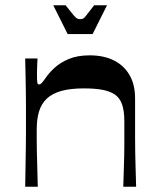

<svg xmlns="http://www.w3.org/2000/svg" viewBox="-20 -712 601 732"><path d="M76 0Q77 -49 77.5 -86Q78 -123 78.5 -152.5Q79 -182 79 -207.5Q79 -233 79 -259Q79 -285 79 -310.5Q79 -336 78.5 -363.5Q78 -391 77.5 -422Q77 -453 76 -489H123Q122 -471 121.5 -456Q121 -441 121 -430Q121 -407 122 -398.5Q123 -390 129 -390Q134 -390 139.5 -396Q145 -402 157 -419Q167 -434 188 -453.5Q209 -473 242 -487Q275 -501 322 -501Q375 -501 413.5 -482Q452 -463 473.5 -426.5Q495 -390 495 -337Q495 -292 495 -256Q495 -220 495 -189.5Q495 -159 495.5 -130.5Q496 -102 497 -70.5Q498 -39 499 0H450Q451 -37 452 -65.5Q453 -94 453.5 -117Q454 -140 454 -160.5Q454 -181 454 -202.5Q454 -224 454 -250Q454 -290 445 -315Q436 -340 416.5 -352.5Q397 -365 368.5 -370Q340 -375 300 -375Q249 -375 214.5 -365.5Q180 -356 159 -336.5Q138 -317 129 -287.5Q120 -258 120 -219Q120 -198 120 -178.5Q120 -159 120.5 -135Q121 -111 122 -79Q123 -47 124 0ZM238 -582 183 -692H230Q251 -665 260.5 -654Q270 -643 275 -641Q280 -639 285 -639Q292 -639 296.5 -641Q301 -643 309.5 -654Q318 -665 339 -692H388L333 -582Z"/></svg>

Font: Ojuju SemiBold
Style: Regular
Weight: 600
Designer: Chisaokwu Joboson, Mirko Velimirovic
Foundry: Udi Foundry
Version: Version 1.000